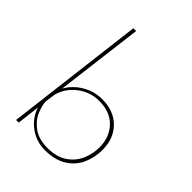

<svg xmlns="http://www.w3.org/2000/svg" viewBox="-216 -862 977 977"><g transform="rotate(45 272.0 -373.5)"><path d="M306 -385Q390 -385 440 -335Q490 -285 490 -203Q490 -149 469 -101.5Q448 -54 401.5 -24.5Q355 5 283 5Q220 5 171 -31.5Q122 -68 105 -124L90 0H71L163 -752H183L124 -279Q151 -327 200.5 -356Q250 -385 306 -385ZM285 -12Q351 -12 392.5 -41Q434 -70 452 -113Q470 -156 470 -202Q470 -274 425.5 -321Q381 -368 302 -368Q238 -368 187 -329.5Q136 -291 119 -231L111 -174Q112 -145 127.5 -107.5Q143 -70 182 -41Q221 -12 285 -12Z"/></g></svg>

Font: Josefin Sans Thin
Style: Italic
Weight: 200
Italic angle: -7°
Designer: Santiago Orozco
Foundry: Typemade
Version: Version 2.000